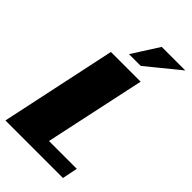

<svg xmlns="http://www.w3.org/2000/svg" viewBox="-254 -915 991 991"><g transform="rotate(45 241.0 -419.5)"><path d="M0 0H420L437 -84H234L352 -635H135ZM295 -693 474 -839H302L209 -693Z"/></g></svg>

Font: Racing Sans One
Style: Regular
Weight: 400
Designer: Pablo Impallari, Rodrigo Fuenzalida
Foundry: Pablo Impallari, Rodrigo Fuenzalida
Version: Version 1.001